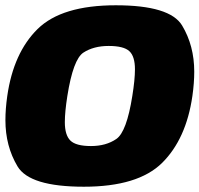

<svg xmlns="http://www.w3.org/2000/svg" viewBox="-26 -701 755 727"><path d="M291.5 6Q86.5 6 40.5 -70.8Q-5.5 -147.5 -5.5 -246Q-5.5 -288.5 1.5 -337.5Q25 -501 116.2 -591Q207.5 -681 412.5 -681Q617.5 -681 663.5 -604.5Q709.5 -528 709.5 -429.5Q709.5 -387 702.5 -337.5Q679 -174.5 587.8 -84.2Q496.5 6 291.5 6ZM318.5 -148Q375.5 -148 414.5 -174.8Q453.5 -201.5 475 -337.5Q485 -399.5 485 -438.5Q485 -487.5 463.8 -507.2Q442.5 -527 385.5 -527Q328.5 -527 289.8 -501.8Q251 -476.5 229 -337.5Q219.5 -277 219.5 -238.5Q219.5 -189.5 240.5 -168.8Q261.5 -148 318.5 -148Z"/></svg>

Font: Rudi
Style: Regular
Weight: 400
Italic angle: -10°
Designer: Tyler Finck
Foundry: Etcetera Type Company
Version: Version 1.111; ttfautohint (v1.8.4)